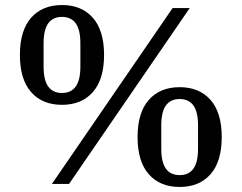

<svg xmlns="http://www.w3.org/2000/svg" viewBox="-20 -730 959 762"><path d="M226 -361Q262 -361 280.5 -386.5Q299 -412 299 -466V-558Q299 -612 280.5 -637.5Q262 -663 226 -663Q190 -663 171.5 -637.5Q153 -612 153 -558V-466Q153 -412 171.5 -386.5Q190 -361 226 -361ZM693 -35Q729 -35 747.5 -60.5Q766 -86 766 -140V-232Q766 -286 747.5 -311.5Q729 -337 693 -337Q657 -337 638.5 -311.5Q620 -286 620 -232V-140Q620 -86 638.5 -60.5Q657 -35 693 -35ZM226 -314Q148 -314 103.5 -364.5Q59 -415 59 -512Q59 -609 103.5 -659.5Q148 -710 226 -710Q304 -710 348.5 -659.5Q393 -609 393 -512Q393 -415 348.5 -364.5Q304 -314 226 -314ZM693 12Q615 12 570.5 -38.5Q526 -89 526 -186Q526 -283 570.5 -333.5Q615 -384 693 -384Q771 -384 815.5 -333.5Q860 -283 860 -186Q860 -89 815.5 -38.5Q771 12 693 12ZM665 -698H733L254 0H186Z"/></svg>

Font: IBM Plex Serif Medium
Style: Regular
Weight: 500
Designer: Mike Abbink, Paul van der Laan, Pieter van Rosmalen
Foundry: Bold Monday
Version: Version 2.5